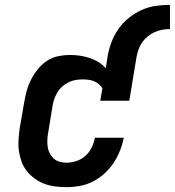

<svg xmlns="http://www.w3.org/2000/svg" viewBox="-20 -765 722 793"><path d="M255 8Q231 8 207.5 5Q184 2 163 -6Q142 -14 124 -27Q106 -40 92 -57Q78 -74 70 -95Q62 -116 58.5 -139Q55 -162 56.5 -185.5Q58 -209 61 -233L80 -343Q84 -367 90.5 -390.5Q97 -414 108.5 -436.5Q120 -459 136.5 -479.5Q153 -500 174.5 -514Q196 -528 220.5 -533Q245 -538 269 -538Q290 -538 310.5 -535Q331 -532 350.5 -525.5Q370 -519 387 -508.5Q404 -498 417 -483L424 -530Q429 -560 439.5 -588.5Q450 -617 467.5 -643Q485 -669 510 -689.5Q535 -710 563.5 -723Q592 -736 622 -740.5Q652 -745 682 -745V-645Q666 -645 650 -642Q634 -639 619 -632.5Q604 -626 590.5 -615Q577 -604 567.5 -590.5Q558 -577 552.5 -561.5Q547 -546 544 -530L514 -349H394L403 -401Q397 -411 388 -418Q379 -425 368.5 -429.5Q358 -434 345.5 -435.5Q333 -437 321 -437Q307 -437 292 -434.5Q277 -432 263 -425Q249 -418 237 -407.5Q225 -397 217 -383.5Q209 -370 204 -355.5Q199 -341 197 -327L179 -217Q176 -202 175.5 -187Q175 -172 177 -158Q179 -144 185.5 -131.5Q192 -119 202 -110Q212 -101 226 -97Q240 -93 255 -93Q275 -93 296 -100Q317 -107 333 -121.5Q349 -136 358.5 -155.5Q368 -175 372 -196H491Q486 -169 475.5 -142.5Q465 -116 449 -92Q433 -68 411 -48Q389 -28 363 -15Q337 -2 309.5 3Q282 8 255 8Z"/></svg>

Font: Iosevka Slab Extended Oblique
Style: Bold
Weight: 700
Width: 7
Italic angle: -9°
Monospace: yes
Designer: Belleve Invis
Foundry: Belleve Invis
Version: Version 11.1.1; ttfautohint (v1.8.3)